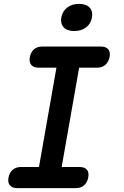

<svg xmlns="http://www.w3.org/2000/svg" viewBox="-20 -970 640 990"><path d="M298 -109H390Q416 -109 428 -95Q440 -81 435 -55Q430 -29 413.5 -14.5Q397 0 371 0H69Q43 0 31 -14.5Q19 -29 24 -55Q29 -81 46 -95Q63 -109 89 -109H181L271 -621H179Q153 -621 141 -635.5Q129 -650 134 -676Q139 -702 155.5 -716Q172 -730 198 -730H500Q526 -730 538 -716Q550 -702 545 -676Q540 -650 523 -635.5Q506 -621 480 -621H388ZM363 -810Q326 -810 308.5 -829Q291 -848 296 -880Q302 -912 326.5 -931Q351 -950 387 -950Q424 -950 442 -931Q460 -912 454 -880Q449 -848 424 -829Q399 -810 363 -810Z"/></svg>

Font: Maple Mono SemiBold
Style: Italic
Weight: 600
Italic angle: -10°
Monospace: yes
Designer: subframe7536
Version: Version 7.000